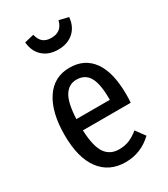

<svg xmlns="http://www.w3.org/2000/svg" viewBox="-193 -859 839 960"><g transform="rotate(-30 227.0 -379.5)"><path d="M412 -233H136Q140 -138 167.5 -99Q195 -60 246 -60Q279 -60 305 -70.5Q331 -81 359 -104L398 -51Q332 12 243 12Q149 12 97 -57.5Q45 -127 45 -258Q45 -389 94.5 -463.5Q144 -538 234 -538Q321 -538 367.5 -472.5Q414 -407 414 -279Q414 -257 412 -233ZM329 -305Q329 -391 306 -430Q283 -469 234 -469Q190 -469 165 -429.5Q140 -390 136 -298H329ZM106 -758 160 -771Q168 -739 185.5 -725.5Q203 -712 232 -712Q261 -712 279.5 -726Q298 -740 306 -771L360 -758Q355 -704 320.5 -674Q286 -644 232 -644Q179 -644 145 -674Q111 -704 106 -758Z"/></g></svg>

Font: Fira Sans Extra Condensed
Style: Regular
Weight: 400
Width: 1
Designer: Carrois Corporate & Edenspiekermann AG
Foundry: Carrois Corporate GbR & Edenspiekermann AG
Version: Version 4.203